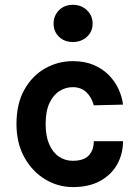

<svg xmlns="http://www.w3.org/2000/svg" viewBox="-20 -748 569 782"><path d="M277 14Q216.1 14 163.7 -17.8Q111.3 -49.5 79.2 -107.2Q47.1 -165 47.1 -242.9Q47.1 -325.6 79.2 -382.7Q111.3 -439.8 163.7 -469.4Q216.1 -499 277 -499Q324.4 -499 360.8 -483.7Q397.2 -468.4 422.6 -442.8Q448.1 -417.1 462.6 -385.6Q477.2 -354.1 481 -321.9L362 -319Q353.9 -350.8 332.2 -371.9Q310.5 -393 276 -393Q247.6 -393 222.5 -377.3Q197.3 -361.7 181.6 -328.7Q165.9 -295.6 165.9 -242.9Q165.9 -193 180.7 -159.7Q195.5 -126.4 220.5 -109.8Q245.6 -93.1 276 -93.1Q321.1 -93.1 341.5 -114.8Q362 -136.4 362 -173H481Q481 -121.5 457.5 -79.1Q434 -36.7 388.6 -11.4Q343.1 14 277 14ZM276.7 -576.9Q242.3 -576.9 220.3 -598.3Q198.3 -619.6 198.3 -651.6Q198.3 -684.2 220.3 -706.3Q242.3 -728.4 276.7 -728.4Q311 -728.4 334.1 -706.4Q357.2 -684.4 357.2 -651.6Q357.2 -619.4 334.1 -598.2Q311 -576.9 276.7 -576.9Z"/></svg>

Font: Karla
Style: Regular
Weight: 400
Designer: Jonathan Pinhorn
Version: Version 2.004;gftools[0.9.33]